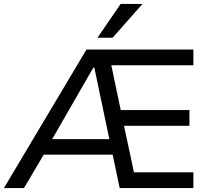

<svg xmlns="http://www.w3.org/2000/svg" viewBox="-26 -957 1084 977"><path d="M-6 0 414 -705H958V-625H500L532 -665L594 -370L543 -397H938V-317H558L599 -345L664 -41L617 -80H958V0H583L540 -204L572 -170H175L216 -203L96 0ZM449 -613 228 -229 208 -249H551L535 -227L454 -613ZM470 -765 588 -937H699L547 -765Z"/></svg>

Font: Nunito Sans 7pt
Style: Regular
Weight: 400
Designer: Vernon Adams
Foundry: Vernon Adams
Version: Version 3.101;gftools[0.9.27]